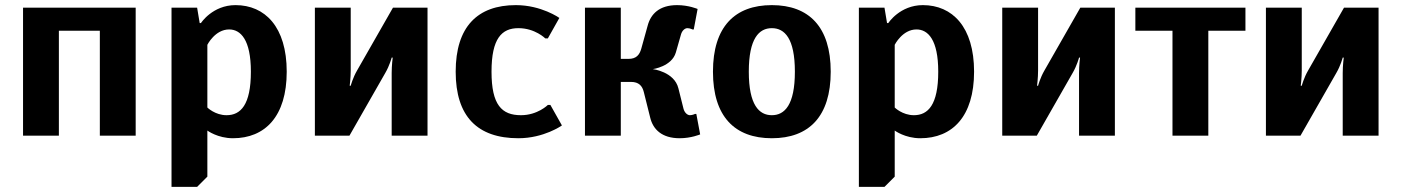

<svg xmlns="http://www.w3.org/2000/svg" viewBox="-20 -530 5475 750"><path d="M510 -500H70V0H210V-410H370V0H510Z M790 -355C790 -355 820 -415 875 -415C920 -415 960 -375 960 -250C960 -120 920 -80 865 -80C820 -80 790 -110 790 -110ZM650 200H750L790 160V-20C790 -20 830 10 890 10C1015 10 1100 -75 1100 -250C1100 -425 1015 -510 900 -510C810 -510 765 -440 765 -440H760L750 -500H650Z M1515 -500 1375 -255C1358 -226 1350 -195 1350 -195H1346C1346 -195 1350 -225 1350 -255V-500H1210V0H1345L1485 -245C1502 -274 1510 -305 1510 -305H1514C1514 -305 1510 -275 1510 -245V0H1650V-500Z M2005 -420C2070 -420 2110 -380 2110 -380H2120L2165 -460C2165 -460 2095 -510 1995 -510C1845 -510 1760 -425 1760 -250C1760 -75 1845 10 2005 10C2105 10 2175 -40 2175 -40L2130 -120H2120C2120 -120 2080 -80 2015 -80C1940 -80 1900 -120 1900 -250C1900 -380 1940 -420 2005 -420Z M2640 -395C2644 -410 2655 -420 2665 -420C2675 -420 2685 -415 2685 -415H2690L2705 -495C2705 -495 2670 -510 2625 -510C2555 -510 2522 -475 2510 -430L2485 -340C2478 -315 2465 -300 2435 -300H2405V-500H2265V0H2405V-210H2445C2475 -210 2489 -195 2495 -170L2520 -70C2531 -25 2565 10 2635 10C2680 10 2715 -5 2715 -5L2700 -85H2695C2695 -85 2685 -80 2675 -80C2665 -80 2654 -90 2650 -105L2630 -185C2614 -250 2530 -260 2530 -260C2530 -260 2604 -270 2620 -325Z M3085 -250C3085 -120 3045 -80 2995 -80C2945 -80 2905 -120 2905 -250C2905 -380 2945 -420 2995 -420C3045 -420 3085 -380 3085 -250ZM3225 -250C3225 -425 3140 -510 2995 -510C2850 -510 2765 -425 2765 -250C2765 -75 2850 10 2995 10C3140 10 3225 -75 3225 -250Z M3475 -355C3475 -355 3505 -415 3560 -415C3605 -415 3645 -375 3645 -250C3645 -120 3605 -80 3550 -80C3505 -80 3475 -110 3475 -110ZM3335 200H3435L3475 160V-20C3475 -20 3515 10 3575 10C3700 10 3785 -75 3785 -250C3785 -425 3700 -510 3585 -510C3495 -510 3450 -440 3450 -440H3445L3435 -500H3335Z M4200 -500 4060 -255C4043 -226 4035 -195 4035 -195H4031C4031 -195 4035 -225 4035 -255V-500H3895V0H4030L4170 -245C4187 -274 4195 -305 4195 -305H4199C4199 -305 4195 -275 4195 -245V0H4335V-500Z M4845 -500H4415V-410H4560V0H4700V-410H4845Z M5230 -500 5090 -255C5073 -226 5065 -195 5065 -195H5061C5061 -195 5065 -225 5065 -255V-500H4925V0H5060L5200 -245C5217 -274 5225 -305 5225 -305H5229C5229 -305 5225 -275 5225 -245V0H5365V-500Z"/></svg>

Font: Scada
Style: Bold
Weight: 700
Designer: Jovanny Lemonad
Foundry: Jovanny Lemonad
Version: Version 3.005